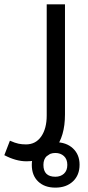

<svg xmlns="http://www.w3.org/2000/svg" viewBox="-60 -505 405 887"><path d="M62 240.2Q14.2 240.2 -40 211.9L-14.2 145Q10.3 155.8 25.9 158.9Q41.5 162.1 60.1 162.1Q105 162.1 130.4 125.5Q155.8 88.9 155.8 28.8V-484.9H240.2V23.9Q240.2 125 194.3 182.6Q148.4 240.2 62 240.2ZM195.8 361.8Q146 361.8 116.5 333.7Q86.9 305.7 86.9 256.8Q86.9 207.5 116.7 179.7Q146.5 151.9 195.8 151.9Q246.1 151.9 276.9 180.4Q307.6 209 307.6 255.9Q307.6 304.2 276.9 333Q246.1 361.8 195.8 361.8ZM195.8 311.5Q219.7 311.5 235.4 297.4Q251 283.2 251 256.8Q251 230.5 235.4 216.1Q219.7 201.7 195.8 201.7Q171.4 201.7 156 216.1Q140.6 230.5 140.6 256.8Q140.6 311.5 195.8 311.5Z"/></svg>

Font: Noto Sans Kufi Arabic
Style: Regular
Weight: 400
Designer: Monotype Design team
Foundry: Monotype Imaging Inc.
Version: Version 1.02